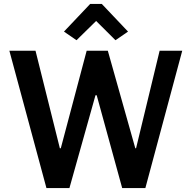

<svg xmlns="http://www.w3.org/2000/svg" viewBox="-20 -959 977 979"><path d="M216.8 0 27.8 -700.2H161.1L285.2 -203.1H290L421.9 -700.2H529.8L669.9 -203.1H673.8L793.9 -700.2H909.2L721.2 0H603L473.1 -473.1H466.8L334 0ZM370.1 -753.9 306.2 -797.9 439.9 -939H499L632.8 -797.9L568.8 -753.9L470.2 -852.1Z"/></svg>

Font: LT Hoop SemBd
Style: Regular
Weight: 600
Designer: Daniel Lyons
Foundry: LyonsType
Version: Version 1.000